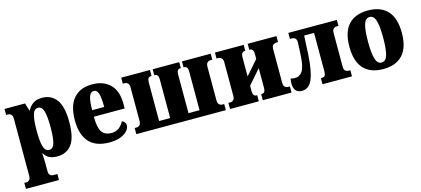

<svg xmlns="http://www.w3.org/2000/svg" viewBox="-60 -1042 3863 1761"><g transform="rotate(-15 1871.5 -161.5)"><path d="M15 223V166H32Q50 166 62.5 154.5Q75 143 75 116V-428Q75 -454 62.5 -466.5Q50 -479 32 -479H15V-536H210L232 -463H236Q254 -500 287 -523Q320 -546 371 -546Q460 -546 509 -479.5Q558 -413 558 -267Q558 -120 509.5 -55Q461 10 369 10Q325 10 296 -5Q267 -20 249 -51H244Q246 -28 247 -5Q248 18 248 47V116Q248 143 260 154.5Q272 166 291 166H329V223ZM314 -67Q352 -67 366 -116Q380 -165 380 -267Q380 -369 365.5 -418Q351 -467 314 -467Q277 -467 262.5 -418Q248 -369 248 -267Q248 -165 262.5 -116Q277 -67 314 -67Z M866 10Q737 10 674 -61.5Q611 -133 611 -267Q611 -406 673 -476Q735 -546 848 -546Q956 -546 1018.5 -483.5Q1081 -421 1081 -301V-255H788Q788 -152 816 -110.5Q844 -69 906 -69Q949 -69 978 -90.5Q1007 -112 1025 -148Q1060 -134 1060 -100Q1060 -76 1039 -50.5Q1018 -25 975 -7.5Q932 10 866 10ZM903 -317Q903 -407 890 -445.5Q877 -484 848 -484Q818 -484 803.5 -445.5Q789 -407 789 -317Z M1123 0V-58H1140Q1158 -58 1170.5 -70Q1183 -82 1183 -108V-428Q1183 -455 1170.5 -467Q1158 -479 1140 -479H1123V-536H1396V-479H1389Q1374 -479 1365 -467.5Q1356 -456 1356 -430V-62H1461V-430Q1461 -456 1452 -467.5Q1443 -479 1428 -479H1422V-536H1674V-479H1668Q1653 -479 1644 -467.5Q1635 -456 1635 -430V-62H1740V-430Q1740 -456 1731 -467.5Q1722 -479 1707 -479H1700V-536H1973V-479H1956Q1938 -479 1925.5 -467Q1913 -455 1913 -428V-108Q1913 -82 1925.5 -70Q1938 -58 1956 -58H1973V0Z M2013 0V-58H2030Q2048 -58 2060.5 -69.5Q2073 -81 2073 -108V-428Q2073 -454 2060.5 -466.5Q2048 -479 2030 -479H2013V-536H2286V-479H2279Q2264 -479 2255 -466.5Q2246 -454 2246 -430V-247L2364 -382V-430Q2364 -454 2355 -466.5Q2346 -479 2331 -479H2324V-536H2597V-479H2580Q2562 -479 2549.5 -466.5Q2537 -454 2537 -428V-108Q2537 -81 2549.5 -69.5Q2562 -58 2580 -58H2597V0H2324V-58H2331Q2346 -58 2355 -69Q2364 -80 2364 -106V-294L2246 -159V-106Q2246 -80 2255 -69Q2264 -58 2279 -58H2286V0Z M2695 10Q2655 10 2636 -13.5Q2617 -37 2617 -78Q2617 -89 2618 -101Q2619 -113 2622 -126Q2633 -124 2643 -122Q2653 -120 2662 -120Q2707 -120 2733.5 -159Q2760 -198 2766 -301Q2767 -317 2768.5 -346Q2770 -375 2771 -400Q2772 -425 2772 -432Q2772 -479 2726 -479H2710V-536H3171V-479H3154Q3135 -479 3123 -466.5Q3111 -454 3111 -428V-108Q3111 -81 3123 -69.5Q3135 -58 3154 -58H3171V0H2891V-58H2905Q2920 -58 2929 -69Q2938 -80 2938 -106V-475H2844L2835 -296Q2826 -143 2794.5 -66.5Q2763 10 2695 10Z M3467 10Q3346 10 3282 -59Q3218 -128 3218 -268Q3218 -408 3282 -477Q3346 -546 3467 -546Q3588 -546 3652 -477Q3716 -408 3716 -268Q3716 -128 3652 -59Q3588 10 3467 10ZM3467 -52Q3507 -52 3523 -105.5Q3539 -159 3539 -268Q3539 -378 3523 -431Q3507 -484 3467 -484Q3427 -484 3411 -431Q3395 -378 3395 -268Q3395 -159 3411 -105.5Q3427 -52 3467 -52Z"/></g></svg>

Font: Noto Serif Condensed Black
Style: Regular
Weight: 900
Width: 3
Designer: Monotype Design Team
Foundry: Monotype Imaging Inc.
Version: Version 2.015; ttfautohint (v1.8.4.7-5d5b)